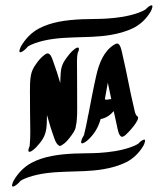

<svg xmlns="http://www.w3.org/2000/svg" viewBox="-20 -708 608 710"><path d="M413.2 -546.9C411.2 -547.2 408.2 -546.3 403.9 -543.8C365 -521 346.6 -476.2 335.5 -426.8C324.7 -379.3 316 -331 306.5 -282.8C305.2 -279.7 304.4 -276.6 304.7 -274C300.3 -252.2 296.2 -229.8 290.6 -208.6C286.3 -202 282.6 -194.8 280.8 -187.2C275.7 -166.5 300.3 -186 304.9 -190.1C327.6 -210.9 343 -235.2 352.1 -267.7C374 -272 387.6 -282.7 400.6 -297C404.3 -279.1 408.1 -261.2 412.3 -243.4C415.1 -231.1 418.1 -208.9 428.3 -202.9C433.2 -200 440.6 -206 443.9 -208.5C451.6 -214.4 503.5 -268.8 487.7 -278.3C480.1 -282.9 478.3 -296.8 476.1 -306.1C460.1 -371.5 449.1 -438.6 433.3 -504.4C430.8 -514.6 426.2 -547.5 413.2 -546.9ZM378.7 -402.2C383.2 -382.3 387.3 -362.2 391.4 -342.1C384.7 -341.1 372.8 -336.9 367.7 -341.2C371.5 -361.5 375 -381.9 378.7 -402.2ZM56 -39.4C64.2 -44.7 74.1 -48.7 83.6 -52.2C173.1 -83.1 269.7 -66.5 361.8 -82.2C390.5 -87.1 419.5 -94.8 445.8 -107.7C473 -121.2 494.8 -142.9 510.2 -169C513.3 -174.3 523.8 -198.4 507.8 -190.1C501.6 -186.9 496.3 -182 491.5 -176.9C482.8 -170.9 471.7 -166.8 461.7 -163.1C424.6 -150.3 385.1 -145.1 346.2 -142.6C316.1 -140.7 286 -141.6 256 -140.2C195.4 -137.5 141.8 -129.7 97.1 -106.2C69.3 -91.5 46.6 -67.9 30.9 -40.8C27.7 -35.5 17.2 -11.4 33.3 -19.7C41.9 -24.2 49.4 -31.5 56 -39.4ZM83.2 -536C91.4 -541.3 101.3 -545.3 110.8 -548.8C200.3 -579.7 296.9 -563.1 389 -578.8C417.7 -583.7 446.7 -591.4 473 -604.3C500.2 -617.8 522 -639.5 537.4 -665.6C540.5 -670.9 551 -695 535 -686.7C528.8 -683.5 523.5 -678.6 518.7 -673.5C509.9 -667.5 498.9 -663.4 488.9 -659.7C451.8 -646.9 412.3 -641.7 373.4 -639.2C343.3 -637.3 313.2 -638.2 283.2 -636.8C222.6 -634.1 169 -626.3 124.3 -602.8C96.5 -588.1 73.8 -564.5 58.1 -537.4C54.9 -532.1 44.4 -508 60.5 -516.3C69.1 -520.8 76.6 -528.1 83.2 -536ZM265.3 -332.2C265.3 -356.9 265.1 -381.6 265.1 -406.2C265.1 -420.6 264.9 -435.2 264.9 -449.8C264.9 -470.4 263.3 -494.4 267.6 -512.9C269 -516 272 -521.4 272 -526.8C272 -529.8 270.5 -532.2 267.4 -532.2C262.9 -532.2 256.8 -527.4 254.7 -525.7C248.8 -521.1 243.6 -515.9 238.7 -510.3C222.1 -488.9 207 -473.4 204.6 -439C203.6 -426.4 203.1 -413.7 202.8 -401C194.9 -428 186.5 -454.8 176.6 -481.2C173.3 -490 167.9 -510.5 155.8 -510.5C151.3 -510.5 145.2 -505.7 143.1 -504C131.1 -494.7 122.8 -485 114.1 -472.3C108.6 -465.3 104.5 -458.5 101 -450.8C88.6 -425.7 90.9 -381 90.9 -345.8C90.9 -329.3 91.1 -312.8 91.1 -296.4C91.1 -271.8 92 -246.3 92 -221.4C92 -203.3 91.5 -185.4 89.7 -168.2C87.4 -163 84.9 -156.4 84.9 -151.8C84.9 -148.6 86.3 -146.6 89.3 -146.6C93.8 -146.6 99.9 -151.4 102.1 -153.1C111.2 -160 118.7 -168.7 126 -177.5C143.5 -198.7 151.9 -217.4 153 -253C153.3 -262.9 153.5 -272.8 153.6 -282.8C161.8 -254 170.3 -225.4 180.6 -197.4C183.9 -188.4 188.5 -175 196.9 -171C197.4 -169.3 198.9 -168.3 200.9 -168.3C203.9 -168.3 207.5 -170.3 210.2 -172.3C221.3 -178.5 230.3 -189.5 238 -199.2C244.9 -208 260.2 -227.7 260.2 -240.5C260.2 -240.7 260.2 -240.8 260.2 -241C266.6 -265.2 265.3 -302.1 265.3 -332.2Z"/></svg>

Font: Quiapo Free
Style: Regular
Weight: 400
Designer: Aaron Amar
Version: Version 001.002